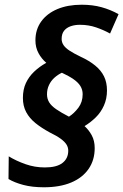

<svg xmlns="http://www.w3.org/2000/svg" viewBox="-20 -785 522 813"><path d="M166 8Q116 8 78.5 -2Q41 -12 16 -27L17 -123Q48 -104 87.5 -90Q127 -76 170 -76Q220 -76 244.5 -95Q269 -114 269 -147Q269 -161 261.5 -173Q254 -185 237 -197.5Q220 -210 191 -224Q156 -243 130.5 -263.5Q105 -284 91 -310Q77 -336 77 -370Q77 -406 89.5 -433Q102 -460 124.5 -481.5Q147 -503 176 -519Q156 -536 143 -560Q130 -584 130 -614Q130 -660 154.5 -694Q179 -728 223 -746.5Q267 -765 326 -765Q372 -765 410 -754.5Q448 -744 482 -725L446 -643Q419 -658 387 -669Q355 -680 318 -680Q297 -680 279.5 -674Q262 -668 251.5 -655Q241 -642 241 -620Q241 -606 249 -594Q257 -582 274.5 -570.5Q292 -559 321 -545Q358 -528 383 -507.5Q408 -487 420.5 -461.5Q433 -436 433 -402Q433 -367 420 -338Q407 -309 385.5 -288Q364 -267 338 -251Q356 -235 368.5 -212Q381 -189 381 -158Q381 -107 355 -69.5Q329 -32 281 -12Q233 8 166 8ZM272 -291Q294 -305 312 -329Q330 -353 330 -386Q330 -405 320.5 -420.5Q311 -436 291.5 -449.5Q272 -463 242 -477Q225 -469 210.5 -456Q196 -443 187.5 -425Q179 -407 179 -386Q179 -367 188 -352Q197 -337 218 -322.5Q239 -308 272 -291Z"/></svg>

Font: Noto Sans Display SemiBold
Style: Italic
Weight: 600
Italic angle: -12°
Designer: Monotype Design Team
Foundry: Monotype Imaging Inc.
Version: Version 2.003